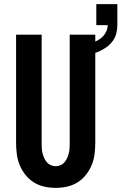

<svg xmlns="http://www.w3.org/2000/svg" viewBox="-20 -903 589 931"><path d="M250 8Q222 8 195 2Q168 -4 144.5 -18.5Q121 -33 103.5 -55Q86 -77 75.5 -102.5Q65 -128 61.5 -155.5Q58 -183 58 -210V-735H182V-210Q182 -198 182.5 -185.5Q183 -173 186 -161Q189 -149 194 -137.5Q199 -126 207 -116.5Q215 -107 226.5 -102Q238 -97 250 -97Q262 -97 273.5 -102Q285 -107 293 -116.5Q301 -126 306 -137.5Q311 -149 314 -161Q317 -173 317.5 -185.5Q318 -198 318 -210V-735H442V-210Q442 -183 438.5 -155.5Q435 -128 424.5 -102.5Q414 -77 396.5 -55Q379 -33 355.5 -18.5Q332 -4 305 2Q278 8 250 8ZM380 -630 370 -683Q385 -685 400 -688Q415 -691 429 -696Q443 -701 456 -708.5Q469 -716 479.5 -727Q490 -738 496 -752Q502 -766 502 -781H447V-883H549V-781Q549 -760 543.5 -739.5Q538 -719 525.5 -702.5Q513 -686 496 -674Q479 -662 460 -653.5Q441 -645 421 -639.5Q401 -634 380 -630Z"/></svg>

Font: Iosevka SS04 Extrabold
Style: Regular
Weight: 800
Monospace: yes
Designer: Belleve Invis
Foundry: Belleve Invis
Version: Version 19.0.0; ttfautohint (v1.8.4)